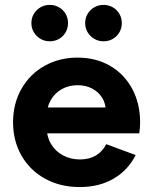

<svg xmlns="http://www.w3.org/2000/svg" viewBox="-20 -754 629 788"><path d="M33.6 -252Q33.6 -328.8 68.1 -389.4Q102.5 -449.9 162.7 -483.7Q222.8 -517.6 298.3 -517.6Q373.7 -517.6 431.9 -483.7Q490.1 -449.9 522.6 -389.4Q555.1 -328.8 555.1 -252Q555.1 -231.3 551.6 -206.9H115.1V-312.9H421.2L414.2 -298Q414.2 -328.1 399.6 -352.2Q385 -376.3 358.7 -390.3Q332.3 -404.3 298.3 -404.3Q262 -404.3 233.1 -387.9Q204.1 -371.5 187.6 -342Q171.2 -312.5 171.2 -273.7V-234.4Q171.2 -194.8 188.8 -164.3Q206.3 -133.9 237.7 -116.8Q269.1 -99.6 307.5 -99.6Q346.7 -99.6 374.1 -116.3Q401.5 -133 416 -162.2L536.8 -117.6Q505.9 -55.9 446.7 -21.1Q387.6 13.7 307.2 13.7Q227.1 13.7 165 -20.6Q102.8 -54.8 68.2 -115.4Q33.6 -176.1 33.6 -252ZM108.8 -659.2Q108.8 -680.2 119.1 -697.3Q129.3 -714.4 146.4 -724.1Q163.5 -733.9 184 -733.9Q205 -733.9 222.1 -724.1Q239.2 -714.4 249.2 -697.3Q259.2 -680.2 259.2 -659.2Q259.2 -638.2 249.2 -621.1Q239.2 -604 222.1 -594.2Q205 -584.5 184 -584.5Q163.5 -584.5 146.4 -594.5Q129.3 -604.5 119.1 -621.3Q108.8 -638.2 108.8 -659.2ZM329.5 -659.2Q329.5 -680.2 339.8 -697.3Q350 -714.4 367.1 -724.1Q384.2 -733.9 404.7 -733.9Q425.7 -733.9 442.8 -724.1Q459.9 -714.4 469.9 -697.3Q479.9 -680.2 479.9 -659.2Q479.9 -638.2 469.9 -621.1Q459.9 -604 442.8 -594.2Q425.7 -584.5 404.7 -584.5Q384.2 -584.5 367.1 -594.5Q350 -604.5 339.8 -621.3Q329.5 -638.2 329.5 -659.2Z"/></svg>

Font: Wanted Sans Variable
Style: Regular
Weight: 400
Designer: Original Design by Kil Hyung-jin and Kang Hanbin, Wanted Lab, Inc; Hangeul from Source Han Sans by Jang Soo-young and Ka
Foundry: Wanted Lab, Inc.
Version: Version 1.003;Glyphs 3.2 (3227)